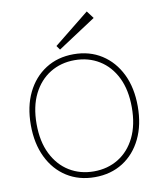

<svg xmlns="http://www.w3.org/2000/svg" viewBox="-101 -1024 936 1114"><g transform="rotate(-10 367.5 -466.5)"><path d="M368 11Q274 11 203 -34Q132 -79 92.5 -160.5Q53 -242 53 -351Q53 -460 92.5 -541Q132 -622 203 -667.5Q274 -713 368 -713Q462 -713 533 -667.5Q604 -622 643.5 -541Q683 -460 683 -351Q683 -242 643.5 -160.5Q604 -79 533 -34Q462 11 368 11ZM368 -23Q449 -23 512.5 -62Q576 -101 612 -174.5Q648 -248 648 -351Q648 -454 612 -527Q576 -600 512.5 -639Q449 -678 368 -678Q287 -678 223.5 -639Q160 -600 123.5 -527Q87 -454 87 -351Q87 -248 123.5 -174.5Q160 -101 223.5 -62Q287 -23 368 -23ZM296 -753 279 -777 487 -944 520 -900Z"/></g></svg>

Font: Zen Kaku Gothic New Light
Style: Regular
Weight: 300
Designer: Yoshimichi Ohira
Foundry: Positype
Version: Version 1.002